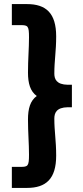

<svg xmlns="http://www.w3.org/2000/svg" viewBox="-20 -728 404 940"><path d="M38 192H112C205 192 255 148 255 34C255 -40 246 -84 246 -147C246 -175 256 -202 312 -203H332V-313H312C256 -314 246 -341 246 -368C246 -432 255 -476 255 -550C255 -664 205 -708 112 -708H38V-605H81C117 -605 122 -601 122 -545C122 -489 117 -438 117 -373C117 -320 128 -281 160 -258C128 -235 117 -196 117 -143C117 -78 122 -27 122 29C122 85 117 89 81 89H38Z"/></svg>

Font: Falling Sky
Style: ExBd
Weight: 400
Designer: Paul D. Hunt
Foundry: Adobe Systems Incorporated
Version: Version 1.02